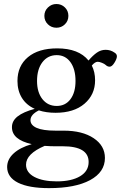

<svg xmlns="http://www.w3.org/2000/svg" viewBox="-20 -698 612 972"><path d="M204.6 -617.7Q204.6 -642.6 222.7 -660.2Q240.7 -677.7 265.6 -677.7Q291 -677.7 308.6 -660.4Q326.2 -643.1 326.2 -617.7Q326.2 -592.3 308.6 -575Q291 -557.6 265.6 -557.6Q240.2 -557.6 222.4 -575Q204.6 -592.3 204.6 -617.7ZM261.2 -127Q214.4 -127 176.8 -139.2Q134.3 -118.2 134.3 -89.4Q134.3 -64.5 165.8 -50.5Q197.3 -36.6 260.7 -36.6H302.2Q397 -36.6 454.1 1.5Q511.2 39.6 511.2 101.6Q511.2 173.3 436 213.9Q360.8 254.4 228 254.4Q126.5 254.4 71.5 227.1Q16.6 199.7 16.1 147.9Q16.1 108.9 48.8 78.9Q81.5 48.8 140.6 31.7Q40.5 9.3 40.5 -53.7Q40 -85.4 68.8 -108.4Q97.7 -131.3 155.8 -147Q112.8 -166.5 90.6 -202.9Q68.4 -239.3 68.4 -288.1Q68.4 -364.3 121.6 -408.7Q174.8 -453.1 269.5 -453.1Q378.4 -453.1 428.2 -391.6Q450.2 -417.5 470.5 -431.6Q490.7 -445.8 514.6 -445.8Q539.6 -445.8 559.1 -432.1Q571.8 -424.8 571.8 -413.1Q571.8 -400.4 559.3 -380.4Q546.9 -360.4 535.2 -360.4Q523.9 -360.4 515.1 -369.1Q508.8 -375 495.8 -380.1Q482.9 -385.3 474.6 -385.3Q460.9 -385.3 444.8 -366.2Q461.4 -333.5 461.4 -291.5Q461.4 -218.8 407.7 -172.9Q354 -127 261.2 -127ZM267.1 -161.6Q311 -161.6 336.7 -195.8Q362.3 -230 362.3 -288.1Q362.3 -347.7 336.7 -383.3Q311 -418.9 267.1 -418.9Q222.2 -418.9 194.8 -383.3Q167.5 -347.7 167.5 -288.1Q167.5 -230.5 194.8 -196Q222.2 -161.6 267.1 -161.6ZM111.8 135.7Q111.8 175.3 154.3 197.8Q196.8 220.2 267.6 220.2Q341.8 220.2 385.3 194.3Q428.7 168.5 428.7 122.1Q428.7 42.5 297.9 42.5H256.8Q237.3 42.5 206.1 40.5Q111.8 80.6 111.8 135.7Z"/></svg>

Font: Elstob 10pt Medium
Style: Regular
Weight: 500
Designer: Peter S. Baker
Version: Version 1.015